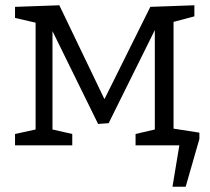

<svg xmlns="http://www.w3.org/2000/svg" viewBox="-20 -551 796 728"><path d="M254 -43V0H37V-43L115 -60V-465L37 -483V-525L205 -531L376 -175L550 -525L717 -531V-489L638 -468V-60L717 -43V0H494V-43L567 -60V-437L392 -84L352 -81L179 -433V-60ZM595 -70 736 -48V-24L684 157H634L660 0H583Z"/></svg>

Font: Bitter
Style: Regular
Weight: 400
Designer: Sol Matas, and Bitter project Authors
Foundry: Sol Matas
Version: Version 2.001